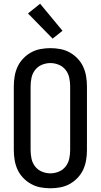

<svg xmlns="http://www.w3.org/2000/svg" viewBox="-20 -1001 540 1029"><path d="M250 8Q223 8 196.5 3Q170 -2 146.5 -15Q123 -28 104 -48Q85 -68 74 -92Q63 -116 58.5 -143Q54 -170 54 -196V-539Q54 -565 58.5 -592Q63 -619 74 -643Q85 -667 104 -687Q123 -707 146.5 -720Q170 -733 196.5 -738Q223 -743 250 -743Q277 -743 303.5 -738Q330 -733 353.5 -720Q377 -707 396 -687Q415 -667 426 -643Q437 -619 441.5 -592Q446 -565 446 -539V-196Q446 -170 441.5 -143Q437 -116 426 -92Q415 -68 396 -48Q377 -28 353.5 -15Q330 -2 303.5 3Q277 8 250 8ZM250 -72Q273 -72 295 -81Q317 -90 331.5 -108.5Q346 -127 351 -150Q356 -173 356 -196V-539Q356 -562 351 -585Q346 -608 331.5 -626.5Q317 -645 295 -654Q273 -663 250 -663Q227 -663 205 -654Q183 -645 168.5 -626.5Q154 -608 149 -585Q144 -562 144 -539V-196Q144 -173 149 -150Q154 -127 168.5 -108.5Q183 -90 205 -81Q227 -72 250 -72ZM262 -794 130 -929 195 -981 315 -836Z"/></svg>

Font: Iosevka Medium
Style: Regular
Weight: 500
Monospace: yes
Designer: Belleve Invis
Foundry: Belleve Invis
Version: Version 32.5.0; ttfautohint (v1.8.4)